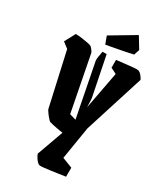

<svg xmlns="http://www.w3.org/2000/svg" viewBox="-281 -918 1070 1254"><g transform="rotate(30 253.5 -291.0)"><path d="M159 -41Q155 -43 143 -56.5Q131 -70 120 -85.5Q109 -101 107 -107L17 -509L-26 -542L17 -622Q37 -622 64 -618.5Q91 -615 113 -610.5Q135 -606 141 -601Q148 -594 155 -585Q162 -576 166 -567L247 -150L295 -136L217 -535Q215 -545 218.5 -566.5Q222 -588 226 -609H257L317 -312Q318 -307 318.5 -288.5Q319 -270 320 -245L373 -526L329 -548V-607Q356 -610 390 -614Q424 -618 452 -620.5Q480 -623 488 -621Q504 -616 516.5 -599.5Q529 -583 533 -574L391 -126L351 119L428 149V217Q407 220 377 224.5Q347 229 317.5 233Q288 237 266.5 239Q245 241 240 239Q229 236 219 224Q209 212 201.5 199Q194 186 192 180L264 -20Q247 -22 225.5 -26Q204 -30 185.5 -34Q167 -38 159 -41ZM218 -658 197 -715 377 -822 428 -738 414 -696Q387 -690 352.5 -683Q318 -676 282.5 -669.5Q247 -663 218 -658Z"/></g></svg>

Font: Grenze Gotisch ExtraBold
Style: Regular
Weight: 800
Designer: Renata Polastri
Foundry: Omnibus-Type
Version: Version 1.001